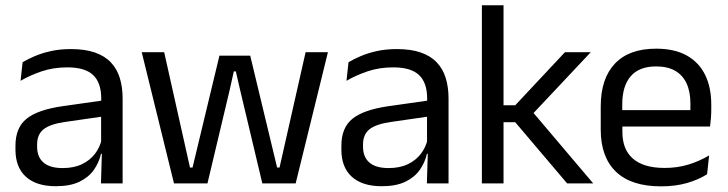

<svg xmlns="http://www.w3.org/2000/svg" viewBox="-20 -682 2707 714"><path d="M436 0H355.5L359 -118.5L356 -131V-286.5L356.5 -315Q356.5 -374.5 326.2 -403Q296 -431.5 230.5 -431.5Q178 -431.5 134.2 -416.5Q90.5 -401.5 56.5 -381.5L64 -450.5Q83 -462 109.2 -473.2Q135.5 -484.5 169.2 -492Q203 -499.5 243.5 -499.5Q296 -499.5 332.8 -486.8Q369.5 -474 392.2 -450Q415 -426 425.5 -392Q436 -358 436 -316ZM187.5 10.5Q115 10.5 76.2 -24.8Q37.5 -60 37.5 -125.5V-140Q37.5 -207.5 79.2 -240.8Q121 -274 212 -287L366.5 -309L371 -250L222 -228.5Q166 -220.5 142 -201.2Q118 -182 118 -144.5V-136.5Q118 -98 141.8 -77.5Q165.5 -57 213 -57Q255 -57 285 -71.5Q315 -86 333.5 -110.5Q352 -135 358.5 -165L371 -110H355.5Q348.5 -78 329.2 -50.5Q310 -23 275.5 -6.2Q241 10.5 187.5 10.5Z M751.5 0H627L507 -488H590.5L686.5 -59H696L796 -475H910.5L1010.5 -59H1019.5L1116.5 -488H1199.5L1079.5 0H955.5L873 -347L857 -416.5H849.5L834 -347Z M1648 0H1567.5L1571 -118.5L1568 -131V-286.5L1568.5 -315Q1568.5 -374.5 1538.2 -403Q1508 -431.5 1442.5 -431.5Q1390 -431.5 1346.2 -416.5Q1302.5 -401.5 1268.5 -381.5L1276 -450.5Q1295 -462 1321.2 -473.2Q1347.5 -484.5 1381.2 -492Q1415 -499.5 1455.5 -499.5Q1508 -499.5 1544.8 -486.8Q1581.5 -474 1604.2 -450Q1627 -426 1637.5 -392Q1648 -358 1648 -316ZM1399.5 10.5Q1327 10.5 1288.2 -24.8Q1249.5 -60 1249.5 -125.5V-140Q1249.5 -207.5 1291.2 -240.8Q1333 -274 1424 -287L1578.5 -309L1583 -250L1434 -228.5Q1378 -220.5 1354 -201.2Q1330 -182 1330 -144.5V-136.5Q1330 -98 1353.8 -77.5Q1377.5 -57 1425 -57Q1467 -57 1497 -71.5Q1527 -86 1545.5 -110.5Q1564 -135 1570.5 -165L1583 -110H1567.5Q1560.5 -78 1541.2 -50.5Q1522 -23 1487.5 -6.2Q1453 10.5 1399.5 10.5Z M2186 0H2089L1896 -227.5H1844.5V-290.5H1896L2081 -488H2177L1955.5 -252.5V-272ZM1852.5 0H1772V-662.5H1852.5Z M2438.5 11Q2327 11 2270.5 -43.5Q2214 -98 2214 -199.5V-286.5Q2214 -389.5 2266.5 -445.2Q2319 -501 2420 -501Q2488 -501 2533.5 -475.8Q2579 -450.5 2602 -404Q2625 -357.5 2625 -293V-275Q2625 -259 2623.8 -243Q2622.5 -227 2620.5 -211.5H2546Q2547 -235.5 2547.2 -257Q2547.5 -278.5 2547.5 -296.5Q2547.5 -341 2533.2 -371.8Q2519 -402.5 2490.8 -418.8Q2462.5 -435 2420 -435Q2357 -435 2325.5 -398.5Q2294 -362 2294 -294V-247.5L2294.5 -237.5V-191Q2294.5 -160.5 2303.5 -136Q2312.5 -111.5 2331.8 -93.8Q2351 -76 2380.8 -66.8Q2410.5 -57.5 2451.5 -57.5Q2499 -57.5 2540 -70Q2581 -82.5 2617 -104L2609.5 -34Q2577 -13.5 2534 -1.2Q2491 11 2438.5 11ZM2603.5 -211.5H2256.5V-272.5H2603.5Z"/></svg>

Font: Anek Malayalam
Style: Regular
Weight: 400
Version: Version 1.003